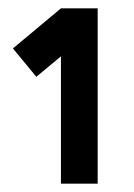

<svg xmlns="http://www.w3.org/2000/svg" viewBox="-20 -820 320 460"><path d="M126 -800 11 -704 67 -636 126 -685V-380H214V-800Z"/></svg>

Font: Unageo
Style: Bold
Weight: 700
Designer: Richard Sepsi
Foundry: Richard Sepsi
Version: Version 2.000